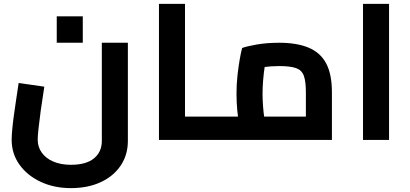

<svg xmlns="http://www.w3.org/2000/svg" viewBox="-20 -720 2112 988"><path d="M345 248Q258 248 189 215.5Q120 183 80 127Q40 71 40 -1Q40 -21 43 -54Q46 -87 51.5 -127Q57 -167 63.5 -210Q70 -253 76 -293L208 -274Q197 -205 189.5 -150Q182 -95 178 -57Q174 -19 174 -1Q174 36 195 65.5Q216 95 254.5 111.5Q293 128 345 128Q423 128 463.5 95Q504 62 504 5V-500H638V5Q638 77 601 132Q564 187 498 217.5Q432 248 345 248ZM272 -500V-636H406V-500Z M932 0V-120H1081V0ZM798 0V-700H932V0ZM1081 0V-120Q1093 -120 1097 -104Q1101 -88 1101 -60Q1101 -32 1097 -16Q1093 0 1081 0Z M1081 0V-120H1688L1554 0V-245Q1554 -301 1543.5 -330Q1533 -359 1503.5 -369.5Q1474 -380 1417 -380Q1374 -380 1335.5 -374.5Q1297 -369 1273 -361L1355 -442Q1348 -415 1342.5 -379.5Q1337 -344 1334 -307Q1331 -270 1331 -238Q1331 -208 1333.5 -174Q1336 -140 1340.5 -111.5Q1345 -83 1349 -67L1221 -32Q1216 -49 1210.5 -80Q1205 -111 1201 -152Q1197 -193 1197 -238Q1197 -286 1202 -331.5Q1207 -377 1213.5 -414Q1220 -451 1226 -473Q1250 -482 1301.5 -491Q1353 -500 1417 -500Q1507 -500 1567.5 -475Q1628 -450 1658 -394.5Q1688 -339 1688 -245V0ZM1081 0Q1069 0 1065 -16Q1061 -32 1061 -60Q1061 -88 1065 -104Q1069 -120 1081 -120Z M1848 0V-700H1982V0Z"/></svg>

Font: Titillium Web
Style: Bold
Weight: 700
Designer: Mohamed Gaber, Accademia di Belle Arti di Urbino
Foundry: Kief Type Foundry, Accademia di Belle Arti di Urbino
Version: Version 3.000